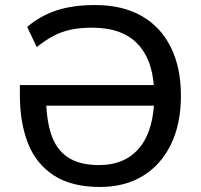

<svg xmlns="http://www.w3.org/2000/svg" viewBox="-20 -734 797 763"><path d="M377 9Q265 9 194.5 -36.5Q124 -82 91.5 -164Q59 -246 59 -356V-396H613V-314H137L163 -353Q163 -263 183 -201.5Q203 -140 249.5 -109Q296 -78 373 -78Q479 -78 536 -149Q593 -220 593 -354Q593 -485 531.5 -554.5Q470 -624 346 -624Q300 -624 263 -616.5Q226 -609 193 -591.5Q160 -574 126 -547L88 -627Q138 -670 203 -692Q268 -714 358 -714Q466 -714 542 -671Q618 -628 658.5 -547Q699 -466 699 -353Q699 -242 659.5 -160.5Q620 -79 548 -35Q476 9 377 9Z"/></svg>

Font: Mulish ExtraLight SemiBold
Style: Regular
Weight: 600
Version: Version 3.603